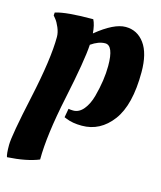

<svg xmlns="http://www.w3.org/2000/svg" viewBox="-107 -518 686 818"><g transform="rotate(15 236.5 -109.5)"><path d="M1 224Q-4 212 -4 171Q-4 130 35 -49.5Q74 -229 74 -326Q74 -345 65 -366.5Q56 -388 46 -400L37 -411L38 -424Q85 -439 204 -439Q215 -418 218 -380Q295 -443 346.5 -443Q398 -443 429.5 -400Q461 -357 461 -274Q461 -129 408 -58.5Q355 12 274 12Q232 12 204 0L194 -4L201 -43Q210 -41 222 -41Q248 -41 267.5 -65Q287 -89 297 -126Q317 -200 317 -263Q317 -353 280 -353Q251 -353 218 -330Q214 -260 177 -85Q140 90 140 197Q86 219 1 224Z"/></g></svg>

Font: Oleo Script Swash Caps
Style: Regular
Weight: 400
Designer: Soytutype
Foundry: Soytutype
Version: Version 1.002